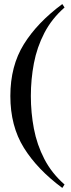

<svg xmlns="http://www.w3.org/2000/svg" viewBox="-20 -713 352 946"><path d="M287 213Q164 122 97.5 15Q31 -92 31 -240Q31 -388 97.5 -495Q164 -602 287 -693L298 -676Q235 -621 198.5 -550.5Q162 -480 147 -401Q132 -322 132 -240Q132 -158 147 -79Q162 0 198.5 70.5Q235 141 298 196Z"/></svg>

Font: El Messiri Medium
Style: Regular
Weight: 500
Designer: Mohamed Gaber
Foundry: Kief Type Foundry
Version: Version 2.020; ttfautohint (v1.8.3)